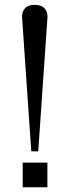

<svg xmlns="http://www.w3.org/2000/svg" viewBox="-20 -789 292 809"><path d="M111.8 -151.4 72.8 -718.8Q72.8 -740.7 85.7 -754.6Q98.6 -768.6 126.5 -768.6Q153.8 -768.6 167 -754.6Q180.2 -740.7 180.2 -718.8L141.1 -151.4ZM75.7 0V-104H179.7V0Z"/></svg>

Font: Kay Pho Du Medium
Style: Regular
Weight: 500
Designer: Victor Gaultney, Khu Oo Reh
Foundry: SIL International
Version: Version 3.000